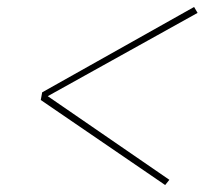

<svg xmlns="http://www.w3.org/2000/svg" viewBox="-20 -616 640 551"><path d="M454 -85 97 -329 101 -351 537 -596 547 -579 117 -340 466 -100Z"/></svg>

Font: Iosevka Thin Extended
Style: Italic
Weight: 100
Width: 7
Italic angle: -9°
Monospace: yes
Designer: Belleve Invis
Foundry: Belleve Invis
Version: Version 32.5.0; ttfautohint (v1.8.4)